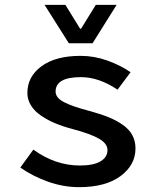

<svg xmlns="http://www.w3.org/2000/svg" viewBox="-20 -751 640 784"><path d="M261.2 -574.2 162.1 -731H247.1L307.1 -633.8H311L371.1 -731H456.1L357.9 -574.2ZM303.2 13.2Q238.3 13.2 175.5 -9.3Q112.8 -31.7 63 -66.9L116.2 -140.1Q205.6 -75.2 306.2 -75.2Q362.3 -75.2 390.6 -92.3Q418.9 -109.4 418.9 -138.2Q418.9 -164.6 384.5 -184.6Q350.1 -204.6 272.9 -225.1Q235.8 -234.9 205.1 -247.8Q174.3 -260.7 147.9 -278.6Q121.6 -296.4 106.7 -320.1Q91.8 -343.8 91.8 -371.1Q91.8 -438.5 149.7 -480.7Q207.5 -522.9 309.1 -522.9Q364.7 -522.9 418 -503.9Q471.2 -484.9 513.2 -456.1L460 -384.8Q384.3 -436 310.1 -436Q207 -436 207 -377Q207 -351.6 241.7 -333.7Q276.4 -315.9 345.2 -297.9Q390.6 -285.6 423.1 -272.5Q455.6 -259.3 481.4 -241.2Q507.3 -223.1 520.3 -199.2Q533.2 -175.3 533.2 -145Q533.2 -77.1 472.2 -32Q411.1 13.2 303.2 13.2Z"/></svg>

Font: Office Code Pro Medium
Style: Regular
Weight: 500
Designer: Nathan Rutzky & Paul D. Hunt
Foundry: Adobe Systems Incorporated
Version: Version 1.004;PS 001.004;hotconv 1.0.70;makeotf.lib2.5.58329